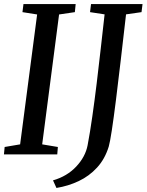

<svg xmlns="http://www.w3.org/2000/svg" viewBox="-20 -763 725 949"><path d="M-0.5 0 3 -36.5 79.5 -49.5 163.5 -691.5 91 -703 96 -743H354L350 -703L272 -691.5L188.5 -49.5L266 -36.5L263 0ZM259 166 242 128.5Q311.5 108.5 356.8 60.2Q402 12 413 -45Q425 -108 436.2 -186.8Q447.5 -265.5 458 -351.8Q468.5 -438 478.2 -525Q488 -612 497 -692L425 -703L430 -743H684.5L679.5 -703L603 -692Q589.5 -575.5 577 -467Q564.5 -358.5 553.2 -269.2Q542 -180 532.8 -119.5Q523.5 -59 517.5 -38.5Q498.5 23 459.8 65.2Q421 107.5 369.2 132Q317.5 156.5 259 166Z"/></svg>

Font: Merriweather Text Regular
Style: Italic
Weight: 400
Italic angle: -7.8°
Designer: Eben Sorkin
Foundry: Eben Sorkin
Version: Version 2.100; ttfautohint (v1.7.19-72a1) -l 8 -r 50 -G 200 